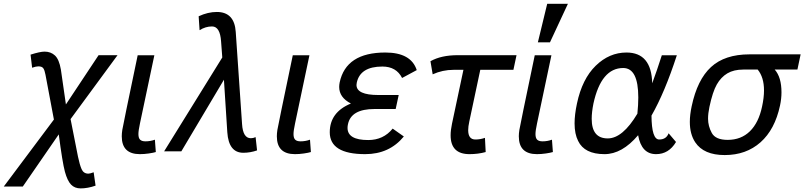

<svg xmlns="http://www.w3.org/2000/svg" viewBox="-81 -807 4290 1024"><path d="M349.1 197.8Q317.4 197.8 297.9 177.5Q278.3 157.2 265.1 108.6Q252 60.1 232.4 -90.3L40.5 188H-61L206.5 -169.4L161.6 -408.2Q157.2 -432.6 149.9 -442.9Q142.6 -453.1 123.5 -453.1Q111.3 -453.1 90.3 -445.8L82 -515.6Q132.8 -531.7 156.7 -531.7Q189.9 -531.7 212.2 -511Q234.4 -490.2 243.7 -436L270.5 -250L444.8 -512.7H545.9L295.4 -171.9L335 28.8Q343.8 71.3 354.2 95.2Q364.7 119.1 390.6 119.1Q398.9 119.1 418.5 111.8L428.7 183.1Q386.7 197.8 349.1 197.8Z M665 15.1Q568.4 15.1 568.4 -80.1Q568.4 -95.7 571.3 -114.3Q574.7 -136.7 653.3 -512.2H742.2L665.5 -148.9Q657.2 -110.4 657.2 -91.8Q657.2 -70.8 666.3 -62Q675.3 -53.2 694.8 -53.2Q721.2 -53.2 745.1 -62L750 3.9Q737.3 7.8 712.6 11.5Q688 15.1 665 15.1Z M1216.8 7.8Q1138.7 7.8 1131.3 -101.6L1113.3 -381.8L886.2 0H794.4L1104.5 -500.5L1098.1 -585.9Q1092.8 -666 1049.8 -666Q1015.1 -666 983.4 -646L978.5 -720.2Q1027.8 -743.2 1075.2 -743.2Q1169.4 -743.2 1176.3 -636.7L1210 -145Q1214.8 -69.8 1256.8 -69.8Q1270 -69.8 1282.2 -75.7L1290 -4.9Q1253.9 7.8 1216.8 7.8Z M1492.2 15.1Q1395.5 15.1 1395.5 -80.1Q1395.5 -95.7 1398.4 -114.3Q1401.9 -136.7 1480.5 -512.2H1569.3L1492.7 -148.9Q1484.4 -110.4 1484.4 -91.8Q1484.4 -70.8 1493.4 -62Q1502.4 -53.2 1522 -53.2Q1548.3 -53.2 1572.3 -62L1577.1 3.9Q1564.5 7.8 1539.8 11.5Q1515.1 15.1 1492.2 15.1Z M1866.7 15.1Q1677.7 15.1 1677.7 -101.6Q1677.7 -208.5 1790.5 -254.9Q1728 -287.1 1728 -343.3Q1728 -354.5 1730.5 -367.2Q1764.2 -526.9 1974.1 -526.9Q2111.3 -526.9 2141.6 -433.1L2063.5 -391.1Q2032.7 -452.1 1958.5 -452.1Q1840.3 -452.1 1821.8 -366.2Q1820.3 -359.9 1820.3 -354Q1820.3 -300.3 1937 -300.3H2045.4L2029.3 -225.6H1916Q1792 -225.6 1774.9 -145Q1772.5 -134.3 1772.5 -125Q1772.5 -60.1 1882.8 -60.1Q1963.9 -60.1 2013.2 -121.1L2072.8 -79.1Q1995.6 15.1 1866.7 15.1Z M2422.9 15.1Q2322.3 15.1 2322.3 -85.4Q2322.3 -112.3 2329.6 -147L2390.6 -434.6H2338.4Q2279.3 -434.6 2226.6 -410.6L2214.8 -480.5Q2272 -512.7 2360.4 -512.7H2673.8L2657.2 -434.6H2480.5L2421.9 -158.7Q2416 -131.8 2416 -112.8Q2416 -63 2454.6 -63Q2480.5 -63 2505.4 -71.8L2509.3 3.9Q2468.8 15.1 2422.9 15.1Z M2782.7 15.1Q2686 15.1 2686 -80.1Q2686 -95.7 2689 -114.3Q2692.4 -136.7 2771 -512.2H2859.9L2783.2 -148.9Q2774.9 -110.4 2774.9 -91.8Q2774.9 -70.8 2783.9 -62Q2793 -53.2 2812.5 -53.2Q2838.9 -53.2 2862.8 -62L2867.7 3.9Q2855 7.8 2830.3 11.5Q2805.7 15.1 2782.7 15.1ZM2852.1 -581.1H2787.6L2837.4 -786.6H2947.8Z M3418 15.1Q3340.3 15.1 3322.3 -85.9Q3236.8 15.1 3143.1 15.1Q3036.1 15.1 3002.4 -55.2Q2983.4 -92.3 2983.4 -148.9Q2983.4 -195.3 2996.1 -254.9Q3023.9 -386.2 3096.2 -456.5Q3168.5 -526.9 3260.3 -526.9Q3393.6 -526.9 3397.5 -362.8Q3424.3 -435.5 3448.7 -512.2H3528.8Q3464.4 -314 3393.6 -190.4Q3394.5 -63 3434.6 -63Q3472.7 -63 3484.9 -96.2L3524.4 -49.8Q3485.8 15.1 3418 15.1ZM3160.2 -68.8Q3239.7 -68.8 3318.4 -200.7Q3323.2 -248.5 3323.2 -287.1Q3323.2 -444.3 3242.7 -444.3Q3125.5 -444.3 3084 -254.9Q3074.7 -208.5 3074.7 -173.3Q3074.7 -68.8 3160.2 -68.8Z M3784.2 20Q3672.4 20 3627 -47.9Q3598.1 -91.3 3598.1 -156.7Q3598.1 -194.8 3607.9 -240.2Q3637.7 -381.8 3711.2 -449.5Q3784.7 -517.1 3916.5 -517.1H4189L4171.9 -436H4050.8Q4086.9 -395.5 4086.9 -314.5Q4086.9 -280.3 4079.1 -244.1Q4051.8 -116.2 3975.1 -48.1Q3898.4 20 3784.2 20ZM3799.8 -61Q3871.6 -61 3918.5 -106.9Q3965.3 -152.8 3983.4 -238.8Q3993.7 -286.1 3993.7 -324.7Q3993.7 -395 3960 -436H3883.3Q3832.5 -436 3798.3 -415.8Q3764.2 -395.5 3741.9 -356.4Q3719.7 -317.4 3702.6 -236.8Q3695.3 -202.1 3695.3 -173.8Q3695.3 -134.3 3715.3 -97.7Q3735.4 -61 3799.8 -61Z"/></svg>

Font: Cadman
Style: Italic
Weight: 400
Italic angle: -12°
Designer: Paul James MIller
Foundry: High-Logic / Made with FontCreator
Version: Version 2.114;March 28, 2021;FontCreator 13.0.0.2683 64-bit